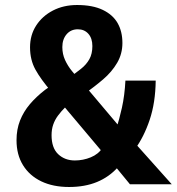

<svg xmlns="http://www.w3.org/2000/svg" viewBox="-20 -736 706 767"><path d="M256 11Q192 11 145 -11.5Q98 -34 72 -76Q46 -118 46 -176Q46 -219 60 -254.5Q74 -290 99.5 -320Q125 -350 160 -377L184 -394L186 -369Q143 -419 121.5 -458Q100 -497 100 -547Q100 -596 124.5 -634Q149 -672 191.5 -694Q234 -716 288 -716Q350 -716 390.5 -696.5Q431 -677 450 -643.5Q469 -610 469 -564Q469 -521 448 -485Q427 -449 392 -419Q357 -389 318 -362L323 -389L453 -235L445 -225Q456 -256 467 -305.5Q478 -355 481 -414H602Q601 -326 578 -257.5Q555 -189 519 -140L506 -179L666 0H499L444 -67L451 -68Q416 -29 367.5 -9Q319 11 256 11ZM279 -95Q312 -95 342.5 -107.5Q373 -120 389 -145L393 -124L228 -320L261 -326L242 -309Q224 -291 211.5 -274Q199 -257 192.5 -238Q186 -219 186 -196Q186 -145 212.5 -120Q239 -95 279 -95ZM291 -619Q263 -619 246 -599Q229 -579 229 -548Q229 -520 240 -496Q251 -472 268 -451.5Q285 -431 301 -412L254 -424Q282 -444 303.5 -461Q325 -478 337 -499.5Q349 -521 349 -552Q349 -583 333 -601Q317 -619 291 -619Z"/></svg>

Font: Nunito Sans 7pt Condensed ExtraBold
Style: Regular
Weight: 800
Width: 3
Designer: Vernon Adams
Foundry: Vernon Adams
Version: Version 3.101;gftools[0.9.27]